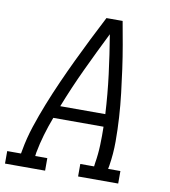

<svg xmlns="http://www.w3.org/2000/svg" viewBox="-95 -806 778 877"><g transform="rotate(10 293.5 -367.5)"><path d="M-13 0V-58H51L54 -74Q64 -131 82.5 -187Q101 -243 123 -298.5Q145 -354 169.5 -409Q194 -464 220 -518.5Q246 -573 273 -627Q300 -681 328 -735H403Q413 -681 422.5 -627Q432 -573 439.5 -518.5Q447 -464 453.5 -409.5Q460 -355 463.5 -299Q467 -243 467 -186.5Q467 -130 458 -74L455 -58H512V0H326V-58H390L392 -74Q399 -116 400.5 -159Q402 -202 401 -244H168Q152 -202 139.5 -159.5Q127 -117 119 -74L117 -58H173V0ZM399 -302Q394 -394 382.5 -484.5Q371 -575 356 -665Q311 -575 268.5 -484.5Q226 -394 190 -302Z"/></g></svg>

Font: Iosevka Curly Slab LtEx
Style: Italic
Weight: 300
Width: 7
Italic angle: -9°
Monospace: yes
Designer: Belleve Invis
Foundry: Belleve Invis
Version: Version 11.1.0; ttfautohint (v1.8.3)